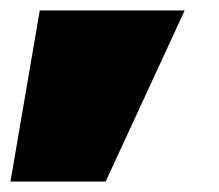

<svg xmlns="http://www.w3.org/2000/svg" viewBox="-21 -237 418 367"><path d="M-1 110 55 -217H332L181 110Z"/></svg>

Font: Tomorrow Black
Style: Regular
Weight: 900
Designer: Tony de Marco, Monica Rizzolli
Foundry: Just in Type
Version: Version 2.002